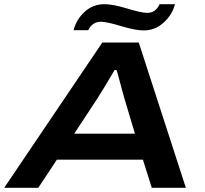

<svg xmlns="http://www.w3.org/2000/svg" viewBox="-41 -888 969 908"><path d="M307.1 -745.1Q318.4 -793 357.7 -830.6Q397 -868.2 453.1 -868.2Q493.2 -868.2 560.5 -847.7Q627.9 -827.1 655.8 -827.1Q694.8 -827.1 713.9 -868.2H786.1Q775.4 -820.8 734.4 -782.5Q693.4 -744.1 638.2 -744.1Q599.6 -744.1 531.5 -764.6Q463.4 -785.2 437 -785.2Q395.5 -785.2 376 -745.1ZM-21 0 442.9 -687H615.2L837.9 0H676.8L634.8 -132.8H228L140.1 0ZM310.1 -255.9H597.2L546.9 -423.8Q543.5 -435.1 534.4 -469.2Q525.4 -503.4 518.3 -529.5Q511.2 -555.7 509.8 -557.1H501Q446.8 -464.4 419.9 -422.9Z"/></svg>

Font: Archivo Expanded SemiBold
Style: Italic
Weight: 600
Width: 7
Italic angle: -10°
Designer: Hector Gatti
Foundry: Omnibus-Type
Version: Version 2.001